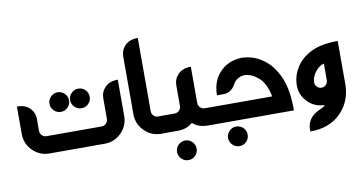

<svg xmlns="http://www.w3.org/2000/svg" viewBox="-89 -994 2767 1470"><g transform="rotate(-10 1294.0 -259.5)"><path d="M446.8 -374.5Q446.8 -343.3 424.3 -320.8Q401.9 -298.3 370.6 -298.3Q339.4 -298.3 316.9 -320.8Q294.4 -343.3 294.4 -374.5Q294.4 -405.8 316.9 -428.2Q339.4 -450.7 370.6 -450.7Q401.9 -450.7 424.3 -428.2Q446.8 -405.8 446.8 -374.5ZM607.4 -374.5Q607.4 -343.3 585.4 -320.8Q563 -298.3 531.2 -298.3Q500 -298.3 477.5 -320.8Q455.1 -343.3 455.1 -374.5Q455.1 -405.8 477.5 -428.2Q500 -450.7 531.2 -450.7Q563 -450.7 585.4 -428.2Q607.4 -405.3 607.4 -374.5ZM657.7 -134.3Q678.2 -134.3 692.9 -148.9Q707.5 -163.6 707.5 -184.1V-344.7Q707.5 -394 742.7 -430.2Q778.3 -465.8 841.8 -465.8V-184.1Q841.8 -108.4 788.1 -53.7Q733.4 0 657.7 0H229.5Q153.8 0 99.1 -53.7Q45.4 -108.4 45.4 -184.1V-397.5Q108.4 -397.5 144.5 -362.3Q179.7 -326.2 179.7 -276.4V-184.1Q179.7 -163.6 194.3 -148.9Q209 -134.3 229.5 -134.3Z M1095.7 0Q1020.5 -1 967.8 -54.2Q913.6 -107.4 913.6 -184.1V-632.8Q913.6 -682.6 948.7 -718.8Q984.4 -753.9 1047.9 -753.9V-184.1Q1047.9 -162.6 1062.5 -148.9Q1076.2 -134.3 1097.7 -134.3H1127.9V0Z M1344.7 158.7Q1344.7 189.9 1322.8 212.4Q1300.3 234.9 1268.6 234.9Q1237.3 234.9 1214.8 212.4Q1192.4 189.9 1192.4 158.7Q1192.4 127.4 1214.8 105Q1237.3 82.5 1268.6 82.5Q1300.3 82.5 1322.8 105Q1344.7 127.9 1344.7 158.7ZM1275.4 -344.7Q1275.4 -394.5 1310.5 -430.7Q1346.2 -466.3 1409.7 -466.3V-184.6Q1409.7 -164.1 1424.3 -149.4Q1439 -134.8 1459.5 -134.8H1490.2V-0.5H1459.5Q1385.7 -0.5 1342.3 -42Q1299.3 -0.5 1225.6 -0.5H1087.4V-134.8H1225.6Q1246.1 -134.8 1260.7 -149.4Q1275.4 -164.1 1275.4 -184.6Z M1748 121.1Q1748 152.3 1726.1 174.8Q1703.6 197.3 1671.9 197.3Q1640.6 197.3 1618.2 174.8Q1595.7 152.3 1595.7 121.1Q1595.7 89.8 1618.2 67.4Q1640.6 44.9 1671.9 44.9Q1703.6 44.9 1726.1 67.4Q1748 90.3 1748 121.1ZM1568.8 -215.8Q1569.3 -326.2 1633.8 -393.6Q1696.8 -460 1794.4 -465.3H1795.9Q1796.9 -465.8 1801.8 -465.8Q1807.1 -465.8 1812.3 -465.6Q1817.4 -465.3 1822.8 -464.8Q1903.8 -459 1973.6 -407.7Q2043.5 -356.9 2086.4 -259.3Q2129.4 -161.6 2129.4 0H1459.5V-134.3H1983.4Q1963.9 -237.3 1909.7 -284.7Q1855 -331.1 1802.2 -331.1Q1776.9 -331.1 1751 -316.9Q1725.6 -301.8 1711.9 -273.9Q1678.7 -215.8 1619.1 -215.8Z M2318.4 -183.1Q2318.4 -162.6 2333 -148.9Q2347.7 -134.3 2367.7 -134.3Q2387.2 -134.3 2402.3 -148.4Q2416 -162.1 2417 -183.1V-313Q2378.4 -303.7 2348.1 -263.7Q2318.4 -223.6 2318.4 -183.1ZM2184.1 -183.1Q2184.1 -257.3 2224.6 -322.3Q2245.1 -355 2274.4 -380.6Q2303.7 -406.2 2343.3 -426.3Q2422.9 -465.3 2551.3 -465.3V-119.1Q2546.9 11.2 2458 97.2Q2370.1 180.7 2229.5 180.7H2224.6V166Q2224.6 78.6 2314 33.7Q2358.4 14.6 2366.7 2.4L2367.7 0Q2292.5 0 2237.8 -53.7Q2184.1 -108.4 2184.1 -183.1Z"/></g></svg>

Font: DimaKhabar
Style: Bold
Weight: 700
Width: 6
Designer: R.Balvardi
Foundry: Dima Software Group
Version: Version 1.00;November 30, 2018;FontCreator 11.5.0.2427 64-bi